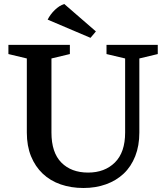

<svg xmlns="http://www.w3.org/2000/svg" viewBox="-20 -924 830 959"><path d="M22 -654V-700H329V-654L237 -632V-262Q237 -162 286.5 -112Q336 -62 420 -62Q503 -62 554 -112.5Q605 -163 605 -262V-632L512 -654V-700H768V-654L676 -632V-262Q676 -196 655.5 -144Q635 -92 598 -57Q561 -22 509.5 -3.5Q458 15 397 15Q335 15 283 -3Q231 -21 193.5 -56.5Q156 -92 135 -143.5Q114 -195 114 -262V-632ZM218 -826Q231 -852 253.5 -874Q276 -896 301 -904L459 -767L432 -735Z"/></svg>

Font: Volkhov
Style: Regular
Weight: 400
Designer: Cyreal (www.cyreal.org)
Foundry: Cyreal (www.cyreal.org)
Version: Version 1.010